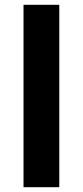

<svg xmlns="http://www.w3.org/2000/svg" viewBox="-20 -780 345 800"><path d="M227 0H78V-760H227Z"/></svg>

Font: Noto Sans Bengali UI
Style: Bold
Weight: 700
Designer: Jelle Bosma - Monotype Design Team
Foundry: Monotype Imaging Inc.
Version: Version 2.003; ttfautohint (v1.8.4.7-5d5b)